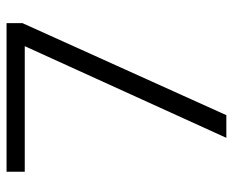

<svg xmlns="http://www.w3.org/2000/svg" viewBox="-84 -644 728 601"><g transform="rotate(-90 280.5 -344.0)"><path d="M149 0 436 -631H43V-688H508V-638L220 0Z"/></g></svg>

Font: Azeri Sans Light
Style: Regular
Weight: 300
Designer: Hector Gatti & Omnibus-Type (original fonts) / Cristiano Sobral (main changes and remastering)
Version: Version 1.000; ttfautohint (v1.6)